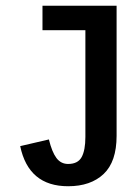

<svg xmlns="http://www.w3.org/2000/svg" viewBox="-20 -645 478 673"><path d="M218.8 -70.3Q252.9 -70.3 266.1 -94.2Q279.3 -118.2 279.3 -165V-539.1H128.9V-625H388.7V-168.9Q388.7 -78.1 343.3 -35.2Q297.9 7.8 218.8 7.8Q80.1 7.8 50.8 -132.8L151.4 -156.2Q162.1 -112.3 177.7 -91.3Q193.4 -70.3 218.8 -70.3Z"/></svg>

Font: Sudo
Style: Bold
Weight: 700
Monospace: yes
Designer: Jens Kutilek
Foundry: Jens Kutilek
Version: Version 0.040